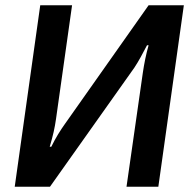

<svg xmlns="http://www.w3.org/2000/svg" viewBox="-20 -710 739 730"><path d="M679 -690H545L227 -239C210 -215 192 -187 175 -152H169C182 -196 188 -223 193 -258L254 -690H133L36 0H170L491 -453C507 -477 524 -509 539 -538H545C535 -503 528 -467 523 -433L461 0H582Z"/></svg>

Font: Exo 2 Semi Bold
Style: Italic
Weight: 600
Italic angle: -8°
Designer: Natanael Gama
Version: Version 1.001;PS 001.001;hotconv 1.0.88;makeotf.lib2.5.64775